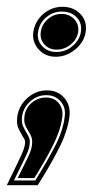

<svg xmlns="http://www.w3.org/2000/svg" viewBox="-56 -406 281 565"><path d="M-36 139Q-17 100 -6.5 78.5Q4 57 8.5 46.5Q13 36 14.5 31Q16 26 17 21Q19 10 16.5 5Q14 0 9 -8Q4 -16 -2 -29Q-8 -42 -5 -64Q0 -96 25 -118Q50 -140 82 -140Q115 -140 134 -117Q153 -94 148 -60Q142 -17 116 33.5Q90 84 55 139ZM-15 125H48Q81 72 105 26Q129 -20 134 -60Q139 -88 123 -107Q107 -126 80 -126Q54 -126 33.5 -108Q13 -90 9 -64Q7 -46 11.5 -35.5Q16 -25 21 -17Q26 -9 29.5 -1Q33 7 31 21Q30 29 27 37Q24 45 15 64Q6 83 -15 125ZM-4 118Q15 80 23.5 62.5Q32 45 34.5 37Q37 29 38 21Q40 5 36 -4Q32 -13 27 -21Q22 -29 18 -38.5Q14 -48 16 -64Q19 -88 37.5 -103.5Q56 -119 79 -119Q104 -119 117.5 -101.5Q131 -84 127 -60Q122 -22 99.5 22.5Q77 67 45 118ZM108 -239Q77 -239 57.5 -261Q38 -283 42 -312Q47 -344 71.5 -365Q96 -386 128 -386Q160 -386 180.5 -365Q201 -344 196 -312Q192 -283 166 -261Q140 -239 108 -239ZM110 -253Q137 -253 157.5 -270.5Q178 -288 182 -312Q186 -338 169.5 -355Q153 -372 126 -372Q100 -372 80 -355Q60 -338 56 -312Q52 -288 68 -270.5Q84 -253 110 -253ZM111 -260Q88 -260 74.5 -275.5Q61 -291 64 -312Q67 -334 84.5 -349.5Q102 -365 125 -365Q148 -365 162.5 -349.5Q177 -334 174 -312Q171 -291 152.5 -275.5Q134 -260 111 -260Z"/></svg>

Font: Alumni Sans Collegiate One SC
Style: Italic
Weight: 400
Italic angle: -8°
Designer: Robert E. Leuschke
Foundry: Robert E. Leuschke
Version: Version 1.100